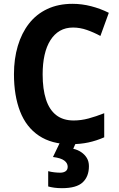

<svg xmlns="http://www.w3.org/2000/svg" viewBox="-20 -744 621 1004"><path d="M362 -600Q323 -600 293.5 -583Q264 -566 243.5 -533.5Q223 -501 213 -456Q203 -411 203 -355Q203 -278 220.5 -224Q238 -170 274 -142Q310 -114 365 -114Q404 -114 443 -124.5Q482 -135 525 -152V-26Q484 -8 442 1Q400 10 349 10Q250 10 183.5 -34.5Q117 -79 85 -161.5Q53 -244 53 -356Q53 -436 73 -503.5Q93 -571 131.5 -620.5Q170 -670 227.5 -697Q285 -724 359 -724Q408 -724 456.5 -711.5Q505 -699 549 -677L505 -556Q470 -575 434 -587.5Q398 -600 362 -600ZM445 125Q445 179 412.5 209.5Q380 240 304 240Q282 240 264 237.5Q246 235 232 231V151Q246 155 263.5 157Q281 159 295 159Q312 159 323 151.5Q334 144 334 128Q334 109 316 95.5Q298 82 257 77L294 0H378L363 34Q386 39 404.5 51.5Q423 64 434 82Q445 100 445 125Z"/></svg>

Font: Noto Sans SemiCondensed
Style: Regular
Weight: 400
Width: 4
Version: Version 2.013